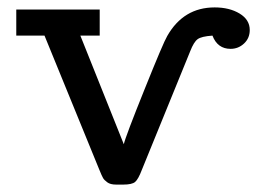

<svg xmlns="http://www.w3.org/2000/svg" viewBox="-20 -498 717 518"><path d="M23.9 -401.9V-472.2H249V-401.9H196.8Q310.5 -118.7 314 -108.9Q318.8 -129.9 369.9 -256.8Q420.9 -383.8 431.2 -400.9Q475.1 -478 559.1 -478Q599.1 -478 626.5 -461.4Q653.8 -444.8 653.8 -417Q653.8 -395 638.4 -380.6Q623 -366.2 602.1 -366.2Q566.9 -366.2 553.2 -401.9Q523.4 -399.9 513.2 -392.3Q502.9 -384.8 493.2 -359.9L362.8 -40Q353 -14.2 344.5 -7.1Q335.9 0 313 0H293Q277.8 0 269.5 -6.1Q261.2 -12.2 258.1 -17.6Q254.9 -22.9 248 -40L100.1 -401.9Z"/></svg>

Font: CMU Concrete
Style: Bold
Weight: 700
Version: Version 0.7.0